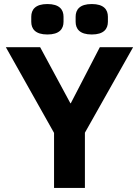

<svg xmlns="http://www.w3.org/2000/svg" viewBox="-20 -932 689 952"><path d="M215 -761C275 -761 295 -789 295 -824V-849C295 -884 275 -912 215 -912C155 -912 135 -884 135 -849V-824C135 -789 155 -761 215 -761ZM435 -761C495 -761 515 -789 515 -824V-849C515 -884 495 -912 435 -912C375 -912 355 -884 355 -849V-824C355 -789 375 -761 435 -761ZM401 0V-274L640 -698H475L331 -420H329L179 -698H9L248 -273V0Z"/></svg>

Font: IBM Plex Devanagari
Style: Bold
Weight: 700
Designer: Mike Abbink, Paul van der Laan, Pieter van Rosmalen, Erin McLaughlin
Foundry: Bold Monday
Version: Version 1.0